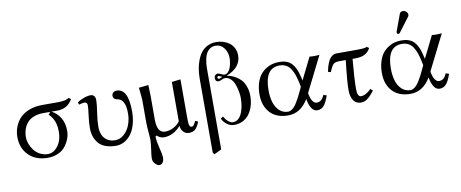

<svg xmlns="http://www.w3.org/2000/svg" viewBox="-76 -1036 3860 1608"><g transform="rotate(-10 1854.0 -232.0)"><path d="M265.6 -18.6Q314.5 -18.6 350.6 -66.9Q386.7 -115.2 386.7 -184.6Q386.7 -206.1 385 -221.9Q383.3 -237.8 377.9 -259Q372.6 -280.3 359.9 -301.5Q347.2 -322.8 327.1 -343.8Q333 -347.2 337.2 -353.3Q341.3 -359.4 341.3 -363.3H286.6Q239.7 -363.3 204.3 -349.4Q168.9 -335.4 148.2 -311Q127.4 -286.6 117.2 -255.6Q106.9 -224.6 106.9 -187.5Q106.9 -161.1 117.7 -132.3Q128.4 -103.5 147.5 -77.9Q166.5 -52.2 197.8 -35.4Q229 -18.6 265.6 -18.6ZM101.6 -365.7Q130.9 -395 179 -413.3Q227.1 -431.6 291 -431.6H423.3Q492.2 -431.6 515.1 -452.1L534.7 -438.5Q492.7 -363.3 405.3 -363.3H355.5Q402.3 -338.9 429.7 -292.5Q457 -246.1 457 -181.6Q457 -162.1 451.9 -139.2Q446.8 -116.2 432.6 -88.9Q418.5 -61.5 397.5 -39.6Q376.5 -17.6 340.3 -2.7Q304.2 12.2 259.3 12.2Q157.2 12.2 96.9 -47.9Q36.6 -107.9 36.6 -203.6Q36.6 -249.5 53.7 -292.2Q70.8 -335 101.6 -365.7Z M1020.5 -249Q1020.5 -186 1005.1 -135Q989.7 -84 964.4 -52.5Q939 -21 907 -4.4Q875 12.2 840.3 12.2Q787.1 12.2 748.3 -2.9Q709.5 -18.1 688.5 -44.9Q667.5 -71.8 657.7 -103.3Q647.9 -134.8 647.9 -172.9Q647.9 -217.3 656 -278.6Q664.1 -339.8 664.1 -361.3Q664.1 -390.1 638.2 -390.1Q632.3 -390.1 621.1 -387.9Q609.9 -385.7 601.6 -383.3L593.3 -380.9L586.4 -400.4Q602.5 -414.6 638.2 -428.2Q673.8 -441.9 701.7 -441.9Q719.2 -441.9 730.2 -429.4Q741.2 -417 741.2 -394Q741.2 -359.4 730.5 -290.5Q719.7 -221.7 719.7 -169.9Q719.7 -133.3 731.2 -103.8Q742.7 -74.2 770.8 -54.4Q798.8 -34.7 840.3 -34.7Q882.3 -34.7 916 -65.2Q949.7 -95.7 966.8 -141.4Q983.9 -187 983.9 -236.8Q983.9 -302.2 966.3 -332.8Q948.7 -363.3 922.9 -367.7Q881.3 -373 881.3 -405.3Q881.3 -419.9 892.1 -430.9Q902.8 -441.9 922.4 -441.9Q1020.5 -441.9 1020.5 -249Z M1167.5 234.4Q1152.3 234.4 1133.3 215.3Q1114.3 196.3 1114.3 168.9Q1114.3 145 1122.3 93Q1130.4 41 1130.4 7.8Q1130.4 -5.4 1125.7 -53.7Q1121.1 -102.1 1121.1 -134.3V-322.3Q1121.1 -334.5 1118.4 -362.3Q1115.7 -390.1 1113.3 -411.6L1110.8 -433.1L1192.9 -441.9Q1195.8 -375 1195.8 -342.8V-147.5Q1195.8 -33.2 1264.6 -33.2Q1303.2 -33.2 1338.4 -52.7Q1373.5 -72.3 1391.1 -98.6V-433.1L1465.8 -441.9V-124Q1465.8 -105 1466.1 -95.2Q1466.3 -85.4 1467 -73.2Q1467.8 -61 1469.2 -55.7Q1470.7 -50.3 1473.6 -44.7Q1476.6 -39.1 1481.2 -37.1Q1485.8 -35.2 1492.2 -35.2Q1508.3 -35.2 1526.4 -78.6L1550.3 -68.4Q1534.7 -26.9 1514.9 -7.3Q1495.1 12.2 1458.5 12.2Q1430.7 12.2 1410.9 -9.3Q1391.1 -30.8 1391.1 -60.1Q1326.2 12.2 1245.6 12.2Q1230 12.2 1213.6 4.6Q1197.3 -2.9 1188.5 -12.7Q1184.1 -12.7 1180.7 -10.3Q1177.2 -7.8 1177.2 -4.4Q1177.2 30.8 1192.9 93Q1208.5 155.3 1208.5 174.3Q1208.5 204.1 1197.3 219.2Q1186 234.4 1167.5 234.4Z M1785.6 -390.6Q1787.6 -390.6 1792.2 -392.3Q1796.9 -394 1803.7 -397.5Q1810.5 -400.9 1814.5 -402.3Q1810.1 -403.8 1802.7 -407.2Q1795.4 -410.6 1790.8 -412.4Q1786.1 -414.1 1783.7 -414.1Q1780.3 -414.1 1776.6 -411.4Q1772.9 -408.7 1772.9 -402.8Q1772.9 -397 1777.1 -393.8Q1781.2 -390.6 1785.6 -390.6ZM1625.5 208V-416Q1625.5 -458 1631.3 -496.8Q1637.2 -535.6 1651.1 -573Q1665 -610.4 1686 -637.5Q1707 -664.6 1740 -681.2Q1772.9 -697.8 1814.5 -697.8Q1845.7 -697.8 1874.3 -688.7Q1902.8 -679.7 1925.8 -662.6Q1948.7 -645.5 1962.6 -617.9Q1976.6 -590.3 1976.6 -556.2Q1976.6 -453.1 1851.1 -404.3Q1868.2 -401.9 1885.7 -396.5Q1903.3 -391.1 1928.5 -376.5Q1953.6 -361.8 1972.4 -341.3Q1991.2 -320.8 2004.6 -284.7Q2018.1 -248.5 2018.1 -203.6Q2018.1 -160.6 2006.8 -122.3Q1995.6 -84 1974.4 -53.7Q1953.1 -23.4 1919.7 -5.6Q1886.2 12.2 1844.7 12.2Q1810.5 12.2 1783.2 -8.3Q1755.9 -28.8 1741.2 -59.1L1762.7 -73.7Q1776.4 -47.9 1796.6 -30Q1816.9 -12.2 1838.4 -12.2Q1860.8 -12.2 1878.7 -25.6Q1896.5 -39.1 1907 -59.3Q1917.5 -79.6 1924.6 -105.7Q1931.6 -131.8 1934.1 -155Q1936.5 -178.2 1936.5 -199.7Q1936.5 -224.1 1931.4 -253.4Q1926.3 -282.7 1915.3 -314.5Q1904.3 -346.2 1882.8 -366.9Q1861.3 -387.7 1833 -387.7Q1824.7 -387.7 1806.2 -379.2Q1787.6 -370.6 1779.3 -370.6Q1750.5 -370.6 1750.5 -403.8Q1750.5 -416.5 1759.3 -426Q1768.1 -435.5 1779.3 -435.5Q1790.5 -435.5 1808.8 -426.3Q1827.1 -417 1835 -417Q1853 -417 1866.9 -430.9Q1880.9 -444.8 1888.2 -466.1Q1895.5 -487.3 1898.9 -507.8Q1902.3 -528.3 1902.3 -546.4Q1902.3 -595.7 1875 -632.1Q1847.7 -668.5 1804.7 -668.5Q1790 -668.5 1777.3 -665Q1764.6 -661.6 1750 -650.4Q1735.4 -639.2 1724.9 -620.6Q1714.4 -602.1 1707.3 -568.4Q1700.2 -534.7 1700.2 -490.2V195.3L1636.7 225.6Z M2471.2 -255.4 2563.5 -441.9Q2582 -439.5 2604 -439.5Q2623.5 -439.5 2647.9 -441.9L2498.5 -143.6L2500.5 -131.3Q2508.3 -92.3 2523.2 -72Q2538.1 -51.8 2555.7 -51.8Q2577.1 -51.8 2592.5 -63Q2607.9 -74.2 2622.1 -106.4L2648.9 -96.7Q2627.9 -36.1 2605.7 -12Q2583.5 12.2 2550.8 12.2Q2494.1 12.2 2474.6 -97.2Q2409.7 12.2 2303.2 12.2Q2203.1 12.2 2149.4 -46.4Q2095.7 -105 2095.7 -200.7Q2095.7 -253.9 2108.6 -296.4Q2121.6 -338.9 2142.1 -365.5Q2162.6 -392.1 2190.4 -409.9Q2218.3 -427.7 2246.1 -434.8Q2273.9 -441.9 2302.7 -441.9Q2373 -441.9 2408.9 -405Q2444.8 -368.2 2462.4 -293ZM2448.2 -206.1 2440.9 -241.2Q2432.6 -280.8 2422.6 -309.3Q2412.6 -337.9 2396.7 -362.5Q2380.9 -387.2 2357.2 -399.9Q2333.5 -412.6 2302.7 -412.6Q2176.3 -412.6 2176.3 -224.1Q2176.3 -167.5 2189.5 -122.3Q2202.6 -77.1 2233.4 -47.9Q2264.2 -18.6 2308.6 -18.6Q2321.8 -18.6 2335.2 -26.6Q2348.6 -34.7 2360.4 -47.6Q2372.1 -60.5 2385.3 -82Q2398.4 -103.5 2409.9 -125.7Q2421.4 -147.9 2435.5 -178.7Z M2791.5 -429.2H2958Q3043.5 -429.2 3048.3 -439.9L3067.9 -426.3Q3047.9 -390.1 3017.1 -375.5Q2986.3 -360.8 2939.9 -360.8H2915Q2899.9 -191.4 2899.9 -106.4Q2899.9 -40.5 2931.2 -40.5Q2972.2 -40.5 3018.1 -86.9L3037.1 -69.3Q3007.3 -30.3 2980.5 -9Q2953.6 12.2 2923.3 12.2Q2881.8 12.2 2859.1 -19.5Q2836.4 -51.3 2836.4 -109.4Q2836.4 -182.6 2857.4 -360.8H2801.8Q2766.1 -360.8 2751 -345.9Q2735.8 -331.1 2717.3 -283.2L2694.3 -288.1Q2697.3 -310.5 2703.9 -332.8Q2710.4 -355 2721.4 -377.9Q2732.4 -400.9 2750.7 -415Q2769 -429.2 2791.5 -429.2Z M3398.9 -682.1Q3414.1 -682.1 3427 -670.7Q3439.9 -659.2 3439.9 -644Q3439.9 -635.7 3435.1 -628.9L3343.3 -507.3Q3337.4 -499.5 3332 -499.5Q3326.2 -499.5 3321.5 -503.7Q3316.9 -507.8 3316.9 -513.2Q3316.9 -515.6 3318.8 -522.5L3371.1 -665Q3374 -672.9 3382.1 -677.5Q3390.1 -682.1 3398.9 -682.1ZM3511.7 -255.4 3604 -441.9Q3622.6 -439.5 3644.5 -439.5Q3664.1 -439.5 3688.5 -441.9L3539.1 -143.6L3541 -131.3Q3548.8 -92.3 3563.7 -72Q3578.6 -51.8 3596.2 -51.8Q3617.7 -51.8 3633.1 -63Q3648.4 -74.2 3662.6 -106.4L3689.5 -96.7Q3668.5 -36.1 3646.2 -12Q3624 12.2 3591.3 12.2Q3534.7 12.2 3515.1 -97.2Q3450.2 12.2 3343.8 12.2Q3243.7 12.2 3189.9 -46.4Q3136.2 -105 3136.2 -200.7Q3136.2 -253.9 3149.2 -296.4Q3162.1 -338.9 3182.6 -365.5Q3203.1 -392.1 3231 -409.9Q3258.8 -427.7 3286.6 -434.8Q3314.5 -441.9 3343.3 -441.9Q3413.6 -441.9 3449.5 -405Q3485.4 -368.2 3502.9 -293ZM3488.8 -206.1 3481.4 -241.2Q3473.1 -280.8 3463.1 -309.3Q3453.1 -337.9 3437.3 -362.5Q3421.4 -387.2 3397.7 -399.9Q3374 -412.6 3343.3 -412.6Q3216.8 -412.6 3216.8 -224.1Q3216.8 -167.5 3230 -122.3Q3243.2 -77.1 3273.9 -47.9Q3304.7 -18.6 3349.1 -18.6Q3362.3 -18.6 3375.7 -26.6Q3389.2 -34.7 3400.9 -47.6Q3412.6 -60.5 3425.8 -82Q3439 -103.5 3450.4 -125.7Q3461.9 -147.9 3476.1 -178.7Z"/></g></svg>

Font: Libertinage
Style: b
Weight: 400
Designer: OSP
Foundry: OSP
Version: Version 1.0; 2008; OFL relea